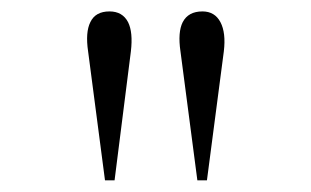

<svg xmlns="http://www.w3.org/2000/svg" viewBox="-20 -762 540 333"><path d="M338.9 -449.2 368.2 -672.9Q372.1 -705.1 362.3 -723.6Q352.5 -742.2 331.1 -742.2Q306.6 -742.2 296.9 -723.6Q288.1 -706.1 293 -672.9L322.3 -449.2ZM178.7 -449.2 207 -672.9Q210.9 -706.1 202.1 -723.6Q192.4 -742.2 169.9 -742.2Q145.5 -742.2 136.7 -723.6Q127.9 -706.1 132.8 -672.9L162.1 -449.2Z"/></svg>

Font: BatangChe
Style: Regular
Weight: 400
Monospace: yes
Version: Version 2.21